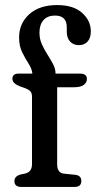

<svg xmlns="http://www.w3.org/2000/svg" viewBox="-20 -739 379 759"><path d="M206 -89Q206 -55.5 233 -52.5L277 -48Q301.5 -45.5 301.5 -23.5Q301.5 0 274.5 0H64.5Q37 0 37 -23Q37 -42 60.5 -49L79.5 -53Q106.5 -59.5 106.5 -90V-356.5Q106.5 -370.5 100.5 -377.5Q94.5 -384.5 78 -391L60.5 -397Q29 -409 29 -427Q29 -448 53 -448H108Q106 -467.5 93 -487.5Q80 -507.5 67.8 -532.2Q55.5 -557 55.5 -591Q55.5 -646.5 95.8 -682.8Q136 -719 206 -719Q270 -719 304.5 -688.2Q339 -657.5 339 -615Q339 -588.5 326 -574.5Q313 -560.5 292.5 -560.5Q270 -560.5 257 -574.8Q244 -589 244 -613.5V-631Q244 -677.5 197.5 -677.5Q168 -677.5 152 -659.5Q136 -641.5 136 -610Q136 -585.5 145.5 -564.2Q155 -543 167.5 -523.5Q180 -504 189.8 -485.5Q199.5 -467 199.5 -448.5V-448H296.5Q323.5 -448 323.5 -427Q323.5 -412.5 311 -403.2Q298.5 -394 270.5 -394H206Z"/></svg>

Font: Fraunces 72pt SuperSoft
Style: Regular
Weight: 400
Version: Version 1.000;[b76b70a41]